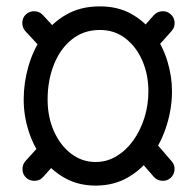

<svg xmlns="http://www.w3.org/2000/svg" viewBox="-20 -545 606 594"><path d="M507.4 5.8Q518.6 -4.2 519.9 -19.4Q521.2 -34.6 511.3 -45.8L453.1 -113.2Q443.4 -124.4 427.9 -125.5Q412.4 -126.6 401.1 -116.7Q389.9 -107.1 389 -91.6Q388.1 -76.2 397.7 -64.9L455.7 1.9Q465.7 13.1 480.9 14.3Q496.2 15.4 507.4 5.8ZM165.7 -387Q176.8 -397.2 177.3 -412.5Q177.8 -427.9 167.7 -439L112.5 -498.5Q102.7 -509.6 87.1 -510.2Q71.6 -510.8 60.5 -500.7Q49.5 -490.8 49 -475.3Q48.6 -459.8 58.4 -448.7L113.6 -389.2Q123.7 -378.1 139.2 -377.7Q154.7 -377.2 165.7 -387ZM507.9 -501Q496.8 -511.2 481.4 -510.2Q466.1 -509.2 455.9 -498L406.8 -442.5Q397.2 -431.5 398.1 -416.1Q399.1 -400.7 410.2 -390.6Q421.4 -380.9 436.7 -381.9Q452 -382.9 461.6 -393.9L511.1 -449.3Q521.2 -460.5 520.2 -476Q519.1 -491.4 507.9 -501ZM159 -102.9Q147.9 -113 132.8 -112.3Q117.7 -111.6 107.5 -100.4L58.7 -46.7Q49.1 -35.6 49.6 -20.3Q50.2 -4.9 61.2 5.2Q72.4 15.1 88 14.4Q103.5 13.8 113.2 2.7L162 -51.5Q172.1 -62.7 171.2 -78Q170.2 -93.3 159 -102.9ZM289.1 -452.3Q334.7 -452.3 368.4 -426.1Q402 -399.9 420.6 -356.8Q439.1 -313.7 439.1 -262.7Q439.1 -219.2 426.6 -180Q414.1 -140.7 392 -110Q369.9 -79.4 340.2 -61.6Q310.5 -43.8 275.9 -43.8Q233.9 -43.8 200.3 -69.4Q166.6 -94.9 147 -138.8Q127.3 -182.6 127.3 -237.3Q127.3 -296.1 146.7 -345Q166 -393.9 202.4 -423.1Q238.7 -452.3 289.1 -452.3ZM289.1 -525.3Q229.4 -525.3 185 -499.8Q140.6 -474.4 111.4 -432.4Q82.3 -390.3 67.8 -339.4Q53.3 -288.4 53.3 -237.3Q53.3 -187.6 68.4 -140.1Q83.4 -92.7 112 -54.4Q140.6 -16.1 182 6.5Q223.4 29.2 275.9 29.2Q332.8 29.2 376.9 3.3Q421 -22.6 450.9 -65.5Q480.9 -108.3 496.5 -159.9Q512.1 -211.4 512.1 -262.7Q512.1 -308.8 498 -355.3Q483.9 -401.8 456.1 -440.2Q428.2 -478.5 386.4 -501.9Q344.7 -525.3 289.1 -525.3Z"/></svg>

Font: Mikhak VF
Style: Regular
Weight: 100
Designer: Amin Abedi
Version: Version 3.001